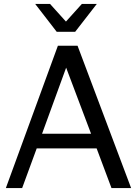

<svg xmlns="http://www.w3.org/2000/svg" viewBox="-20 -958 698 978"><path d="M647.9 0H547.9L472.2 -202.1H167L92.8 0H9.8L274.9 -725.1H375ZM315.9 -848.1 397 -938H473.1L362.8 -795.9H269L159.2 -938H234.9ZM443.8 -276.9 316.9 -613.3 194.3 -276.9Z"/></svg>

Font: Aurulent Sans
Style: Regular
Weight: 400
Version: Version 2007.05.04